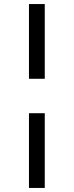

<svg xmlns="http://www.w3.org/2000/svg" viewBox="-20 -826 364 948"><path d="M123 -437V-806H201V-437ZM123 102V-267H201V102Z"/></svg>

Font: Bitter Thin Medium
Style: Regular
Weight: 500
Version: Version 3.021